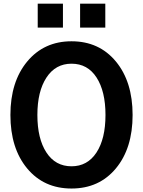

<svg xmlns="http://www.w3.org/2000/svg" viewBox="-20 -1034 797 1071"><path d="M38.1 -392.6Q38.1 -578.1 131.8 -690.9Q225.6 -803.7 378.9 -803.7Q533.2 -803.7 626.5 -690.9Q719.7 -578.1 719.7 -392.6Q719.7 -207 626.5 -94.7Q533.2 17.6 378.9 17.6Q224.6 17.6 131.3 -94.7Q38.1 -207 38.1 -392.6ZM188.5 -392.6Q188.5 -260.7 238.8 -183.6Q289.1 -106.4 378.9 -106.4Q467.8 -106.4 518.1 -183.1Q568.4 -259.8 568.4 -392.6Q568.4 -524.4 518.6 -601.6Q468.8 -678.7 378.9 -678.7Q290 -678.7 239.3 -601.6Q188.5 -524.4 188.5 -392.6ZM190.4 -879.9V-1013.7H331.1V-879.9ZM426.8 -879.9V-1013.7H567.4V-879.9Z"/></svg>

Font: Gothic A1 ExtraBold
Style: Regular
Weight: 800
Designer: HanYang I&C Co.,Ltd.
Foundry: HanYang I&C Co.,Ltd.
Version: Version 2.50